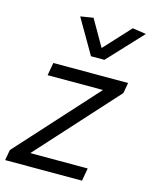

<svg xmlns="http://www.w3.org/2000/svg" viewBox="-118 -824 710 898"><g transform="rotate(15 236.5 -375.0)"><path d="M-5 0 4 -51 352 -435H84L95 -497H457L448 -446L100 -62H378L367 0ZM257 -573 160 -740 222 -750 295 -623 412 -750 478 -740 322 -573Z"/></g></svg>

Font: Livvic
Style: Italic
Weight: 400
Italic angle: -10°
Designer: Jacques Le Bailly, Baron von Fonthausen
Version: Version 1.001; ttfautohint (v1.8.2)